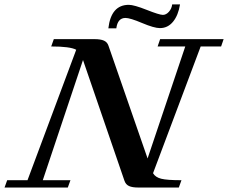

<svg xmlns="http://www.w3.org/2000/svg" viewBox="-55 -838 1019 858"><path d="M659.7 -712.4Q633.8 -712.4 580.1 -735.1Q526.4 -757.8 505.9 -757.8Q470.7 -757.8 464.8 -711.4H429.2Q441.4 -816.4 520.5 -816.4Q543.9 -816.4 600.6 -793.9Q657.2 -771.5 672.9 -771.5Q687.5 -771.5 700 -785.6Q712.4 -799.8 714.4 -818.4H749.5Q741.7 -769.5 718.3 -741Q694.8 -712.4 659.7 -712.4ZM-34.7 0 -22.9 -32.7H67.9L285.6 -615.7Q258.3 -630.4 173.8 -630.4L185.5 -663.1H367.2Q394.5 -663.1 409.4 -656.5Q424.3 -649.9 429.7 -633.8L604.5 -129.9L772.9 -630.4H649.4L660.6 -663.1H944.3L933.1 -630.4H841.8L628.9 -64Q639.2 -45.9 665.3 -39.3Q691.4 -32.7 755.9 -32.7L744.1 0H563Q536.1 0 521.7 -6.6Q507.3 -13.2 501.5 -29.3L315.9 -569.8L136.2 -32.7H259.8L248 0Z"/></svg>

Font: Elstob 10pt SemiBold
Style: Italic
Weight: 600
Italic angle: -20°
Designer: Peter S. Baker
Version: Version 1.015